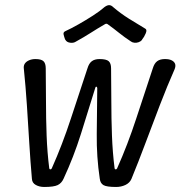

<svg xmlns="http://www.w3.org/2000/svg" viewBox="-20 -742 720 764"><path d="M156 2Q137 2 122.5 -6Q108 -14 107 -30Q101 -98 96.5 -173Q92 -248 87 -323.5Q82 -399 75 -467Q73 -480 78.5 -488.5Q84 -497 95.5 -502Q107 -507 121 -507Q144 -507 153 -498.5Q162 -490 162 -470Q163 -408 163 -339.5Q163 -271 165.5 -203Q168 -135 176 -72Q177 -68 180.5 -68Q184 -68 186 -72Q228 -166 262.5 -271.5Q297 -377 328 -470Q334 -490 345.5 -498.5Q357 -507 376 -507Q403 -507 412.5 -498.5Q422 -490 422 -470Q423 -408 423 -339.5Q423 -271 425.5 -203Q428 -135 436 -72Q437 -68 440.5 -68Q444 -68 446 -72Q488 -166 522.5 -271.5Q557 -377 588 -470Q594 -490 605.5 -498.5Q617 -507 636 -507H637Q653 -507 663 -502Q673 -497 676.5 -488.5Q680 -480 675 -467Q645 -399 616 -323.5Q587 -248 559 -173Q531 -98 503 -30Q496 -14 479 -6Q462 2 442 2Q404 2 391.5 -5.5Q379 -13 377 -31Q364 -117 365 -209Q366 -301 367 -392Q366 -397 363 -397Q360 -397 359 -392Q331 -301 302 -209Q273 -117 233 -31Q225 -13 209.5 -5.5Q194 2 156 2ZM558 -628Q566 -624 560 -609.5Q554 -595 545 -584V-583Q540 -577 531.5 -574Q523 -571 514.5 -572Q506 -573 501 -577Q475 -594 454 -611Q433 -628 408 -646Q403 -649 398 -646Q367 -628 340.5 -611Q314 -594 283 -577Q273 -570 259 -572Q245 -574 240 -584L239 -585Q235 -596 233 -605Q231 -614 240 -618Q264 -629 293 -645.5Q322 -662 350 -680Q378 -698 396 -714Q407 -722 415 -721.5Q423 -721 430 -714Q459 -689 494 -667Q529 -645 558 -628Z"/></svg>

Font: Winky Sans Light
Style: Italic
Weight: 300
Italic angle: -8.97852°
Designer: Simon Atzbach
Foundry: typofactur
Version: Version 1.205